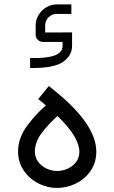

<svg xmlns="http://www.w3.org/2000/svg" viewBox="-20 -867 529 892"><path d="M348.8 -162.2Q348.8 -134.7 333.4 -114.2Q318 -93.8 294.1 -83.2Q270.2 -72.6 245.4 -72.6Q220.6 -72.6 196.7 -83.6Q172.8 -94.7 157.4 -115.1Q142 -135.6 142 -162.2Q142 -206.8 173.5 -248.6Q205 -290.4 247.2 -328.1Q301.9 -274.4 325.4 -233.9Q348.8 -193.5 348.8 -162.2ZM63.9 -162.2Q63.9 -114.9 89.4 -76.3Q114.9 -37.7 156.7 -15.9Q198.5 6 245.4 6Q291.4 6 333.2 -14.7Q375 -35.4 401.2 -73.5Q427.4 -111.7 427.4 -162.2Q427.4 -288.1 237.6 -442.6L206.8 -467.4L157.6 -406.7L193.5 -377.3Q151.2 -342.4 107.5 -284.7Q63.9 -227 63.9 -162.2ZM314.8 -654V-716.5L189.8 -716V-748.2Q189.8 -770.7 205.4 -786.5Q221 -802.4 243.6 -802.4H311.6V-846.5H243.6Q217.8 -846.5 195.3 -833.2Q172.8 -819.9 159.2 -797.3Q145.7 -774.8 145.7 -748.2V-705Q145.2 -692.6 155.3 -682.4Q165.4 -672.3 177.8 -672.3H270.7V-654Q270.7 -623.2 233.9 -609.4Q197.2 -595.6 119.9 -597.4V-551Q229.3 -549.6 272.1 -579Q314.8 -608.5 314.8 -654Z"/></svg>

Font: Arad
Style: Regular
Weight: 400
Designer: Mohammad Darvishi
Version: Version 1.010;September 21, 2024;FontCreator 15.0.0.2992 64-